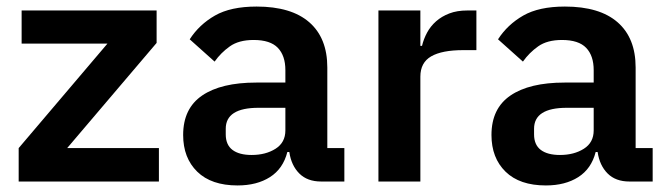

<svg xmlns="http://www.w3.org/2000/svg" viewBox="-20 -554 2042 586"><path d="M37 0V-102L308 -421H46V-522H458V-423L185 -102H465V0Z M960 0Q918 0 893.5 -24.5Q869 -49 863 -90H857Q844 -39 804 -13.5Q764 12 705 12Q625 12 582 -30Q539 -72 539 -142Q539 -223 597 -262.5Q655 -302 762 -302H851V-340Q851 -384 828 -408Q805 -432 754 -432Q709 -432 681.5 -412.5Q654 -393 635 -366L559 -434Q588 -479 636 -506.5Q684 -534 763 -534Q869 -534 924 -486Q979 -438 979 -348V-102H1031V0ZM748 -81Q791 -81 821 -100Q851 -119 851 -156V-225H769Q669 -225 669 -161V-144Q669 -112 689.5 -96.5Q710 -81 748 -81Z M1135 0V-522H1263V-414H1268Q1273 -435 1283.5 -454.5Q1294 -474 1311 -489Q1328 -504 1351.5 -513Q1375 -522 1406 -522H1434V-401H1394Q1329 -401 1296 -382Q1263 -363 1263 -320V0Z M1901 0Q1859 0 1834.5 -24.5Q1810 -49 1804 -90H1798Q1785 -39 1745 -13.5Q1705 12 1646 12Q1566 12 1523 -30Q1480 -72 1480 -142Q1480 -223 1538 -262.5Q1596 -302 1703 -302H1792V-340Q1792 -384 1769 -408Q1746 -432 1695 -432Q1650 -432 1622.5 -412.5Q1595 -393 1576 -366L1500 -434Q1529 -479 1577 -506.5Q1625 -534 1704 -534Q1810 -534 1865 -486Q1920 -438 1920 -348V-102H1972V0ZM1689 -81Q1732 -81 1762 -100Q1792 -119 1792 -156V-225H1710Q1610 -225 1610 -161V-144Q1610 -112 1630.5 -96.5Q1651 -81 1689 -81Z"/></svg>

Font: IBM Plex Sans Arabic SemiBold
Style: Regular
Weight: 600
Designer: Mike Abbink, Paul van der Laan, Pieter van Rosmalen, Wael Morcos, Khajak Apelian
Foundry: Bold Monday
Version: Version 1.1